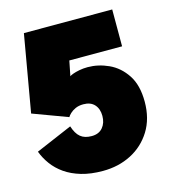

<svg xmlns="http://www.w3.org/2000/svg" viewBox="-102 -744 752 840"><g transform="rotate(-15 274.0 -324.0)"><path d="M173 -213.5Q178.5 -196.5 185.8 -184Q193 -171.5 202.8 -163.5Q212.5 -155.5 225 -151.8Q237.5 -148 253.5 -148Q286 -148 303.5 -168.8Q321 -189.5 321 -221.5Q321 -253.5 303.5 -272.8Q286 -292 253.5 -292Q232.5 -292 217.2 -285Q202 -278 192.8 -269Q183.5 -260 180 -253.5L22.5 -312L83 -660H483V-493H244L230.5 -425Q233.5 -428 245.5 -432.5Q257.5 -437 275.5 -440.5Q293.5 -444 313.5 -444Q361.5 -444 408 -422.8Q454.5 -401.5 485.2 -355.2Q516 -309 516 -233.5Q516 -157.5 481.8 -102.2Q447.5 -47 390 -17.5Q332.5 12 261.5 12Q206.5 12 164.2 -0.5Q122 -13 91.2 -34.5Q60.5 -56 40 -84Q19.5 -112 8 -143Z"/></g></svg>

Font: League Spartan Thin Black
Style: Regular
Weight: 900
Version: Version 2.002